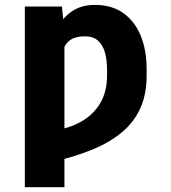

<svg xmlns="http://www.w3.org/2000/svg" viewBox="-20 -573 711 796"><path d="M247.1 -444.3V203.1H83V-545.9H236.8ZM232.9 -293 166 -282.2Q173.8 -337.9 188.5 -387Q203.1 -436 227.1 -473.1Q251 -510.3 287.1 -531.5Q323.2 -552.7 374 -552.7Q442.9 -552.7 490.5 -519.3Q538.1 -485.8 563 -425.8Q587.9 -365.7 587.9 -286.1V-259.8Q587.9 -181.6 561.5 -123.8Q535.2 -65.9 484.6 -23.9Q434.1 18.1 360.4 48.1Q286.6 78.1 191.9 99.6L175.3 -28.3Q248.5 -34.7 304.7 -62.5Q360.8 -90.3 392.3 -139.9Q423.8 -189.5 423.8 -259.3V-286.1Q423.8 -323.2 415.5 -354Q407.2 -384.8 387.2 -403.6Q367.2 -422.4 332 -422.4Q294.4 -422.4 272.7 -408.2Q251 -394 241.7 -365.2Q232.4 -336.4 232.9 -293Z"/></svg>

Font: Inter 28pt ExtraBold
Style: Regular
Weight: 800
Designer: Rasmus Andersson
Foundry: rsms
Version: Version 4.001;git-66647c0bb